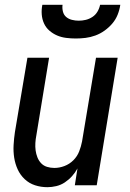

<svg xmlns="http://www.w3.org/2000/svg" viewBox="-20 -770 540 798"><path d="M177 8Q150 8 125.5 0Q101 -8 82.5 -25.5Q64 -43 53.5 -66Q43 -89 39 -114.5Q35 -140 36.5 -167Q38 -194 42 -221L94 -530H184L131 -207Q128 -192 127 -176Q126 -160 128 -145Q130 -130 135.5 -116Q141 -102 151 -91.5Q161 -81 175.5 -76.5Q190 -72 206 -72Q227 -72 248 -80Q269 -88 285 -104Q301 -120 309 -140.5Q317 -161 321 -182L379 -530H469L382 0H291L302 -70Q293 -53 279.5 -38Q266 -23 249.5 -12Q233 -1 214 3.5Q195 8 177 8ZM295 -610Q275 -610 255 -612.5Q235 -615 217.5 -622.5Q200 -630 185.5 -642.5Q171 -655 163 -672.5Q155 -690 153.5 -710Q152 -730 156 -750H240Q238 -736 241.5 -722Q245 -708 255 -699.5Q265 -691 279 -687.5Q293 -684 307 -684Q322 -684 336.5 -687.5Q351 -691 364 -699.5Q377 -708 385 -721.5Q393 -735 396 -750H480Q477 -729 469 -709Q461 -689 447 -672.5Q433 -656 415 -643Q397 -630 376.5 -622.5Q356 -615 335.5 -612.5Q315 -610 295 -610Z"/></svg>

Font: Iosevka Curly Medium Oblique
Style: Regular
Weight: 500
Italic angle: -9°
Monospace: yes
Designer: Belleve Invis
Foundry: Belleve Invis
Version: Version 11.1.0; ttfautohint (v1.8.3)